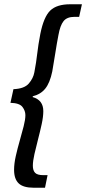

<svg xmlns="http://www.w3.org/2000/svg" viewBox="-20 -728 404 900"><path d="M138 152Q89 152 67.5 131.5Q46 111 46 68Q46 39 54 3.5Q62 -32 72.5 -68.5Q83 -105 91 -136.5Q99 -168 99 -188Q99 -209 85 -227Q71 -245 29 -246L43 -310Q94 -312 115 -336.5Q136 -361 141 -389Q150 -436 154.5 -476.5Q159 -517 169 -569Q185 -649 215.5 -678.5Q246 -708 309 -708H364L351 -649H329Q294 -649 278 -629Q262 -609 254 -564Q246 -523 239.5 -480.5Q233 -438 225 -393Q214 -340 192.5 -313Q171 -286 134 -277L133 -273Q183 -259 183 -207Q183 -181 175.5 -146.5Q168 -112 158.5 -75.5Q149 -39 141.5 -6Q134 27 134 49Q134 71 144.5 82Q155 93 183 93H203L191 152Z"/></svg>

Font: Source Sans Pro SemiBold
Style: Italic
Weight: 600
Italic angle: -11°
Designer: Paul D. Hunt
Foundry: Adobe Systems Incorporated
Version: Version 1.095;hotconv 1.0.109;makeotfexe 2.5.65596